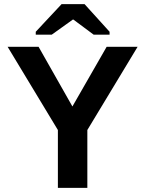

<svg xmlns="http://www.w3.org/2000/svg" viewBox="-20 -916 707 936"><path d="M405.8 -282.2V0H262.2V-282.2L17.1 -688H168L333 -397L500 -688H650.9ZM154.3 -747.1V-761.2L280.3 -896H392.1L514.2 -761.2V-747.1H436.5L337.4 -820.8H335.4L232.4 -747.1Z"/></svg>

Font: Arimo
Style: Bold
Weight: 700
Designer: Steve Matteson
Foundry: Monotype Imaging Inc.
Version: Version 1.33